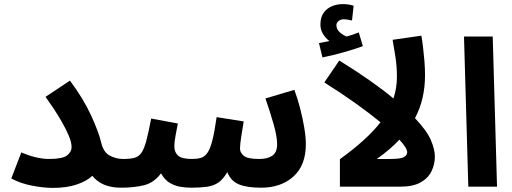

<svg xmlns="http://www.w3.org/2000/svg" viewBox="-20 -910 2496 936"><path d="M218 -135Q285 -135 307 -152.5Q329 -170 329 -192Q329 -216 315.5 -248Q302 -280 282 -315Q262 -350 240.5 -382Q219 -414 202 -438L321 -517Q386 -430 423.5 -348.5Q461 -267 473 -216Q484 -168 515 -151.5Q546 -135 580 -135Q618 -135 634.5 -115.5Q651 -96 651 -67Q651 -36 630.5 -15.5Q610 5 570 5Q476 5 430 -53Q403 -27 354 -10.5Q305 6 238 6Q192 6 135.5 -5Q79 -16 35 -40L84 -167Q121 -151 155.5 -143Q190 -135 218 -135Z M571 5 581 -135Q614 -135 635 -140.5Q656 -146 669.5 -165.5Q683 -185 693.5 -224.5Q704 -264 717 -332L847 -308Q843 -286 836.5 -253Q830 -220 830 -196Q830 -168 848 -151.5Q866 -135 916 -135Q941 -135 959.5 -140.5Q978 -146 991.5 -165.5Q1005 -185 1015.5 -226.5Q1026 -268 1036 -339L1168 -318Q1162 -283 1156 -244Q1150 -205 1150 -185Q1150 -166 1168.5 -150.5Q1187 -135 1244 -135Q1284 -135 1307.5 -151Q1331 -167 1331 -207Q1331 -244 1314 -304Q1297 -364 1274 -430L1415 -472Q1431 -429 1443.5 -380.5Q1456 -332 1463.5 -286.5Q1471 -241 1471 -207Q1471 -104 1410.5 -49.5Q1350 5 1253 5Q1183 5 1144 -11.5Q1105 -28 1088 -71Q1068 -36 1044.5 -20Q1021 -4 989 0.5Q957 5 913 5Q886 5 859 0.5Q832 -4 807.5 -18.5Q783 -33 765 -65Q731 -19 682 -7Q633 5 571 5Z M1915 -536Q1915 -586 1907.5 -634.5Q1900 -683 1894 -716L2034 -736Q2038 -716 2042 -683Q2046 -650 2049 -613.5Q2052 -577 2052 -544Q2052 -425 2003 -334Q2061 -273 2080.5 -227Q2100 -181 2100 -147Q2100 -109 2083.5 -75Q2067 -41 2030 -20.5Q1993 0 1931 0H1637V-134Q1769 -229 1835 -314Q1781 -358 1711 -408Q1641 -458 1561 -508L1634 -615Q1718 -563 1783.5 -517Q1849 -471 1898 -430Q1915 -480 1915 -536ZM1817 -135H1882Q1933 -135 1949 -144Q1965 -153 1965 -168Q1965 -188 1927 -229Q1882 -181 1817 -135ZM1552 -630 1535 -700Q1567 -706 1586 -710Q1568 -723 1555 -744Q1542 -765 1542 -790Q1542 -826 1558 -848Q1574 -870 1599 -880Q1624 -890 1651 -890Q1680 -890 1704 -882L1696 -810Q1686 -812 1676 -814Q1666 -816 1654 -816Q1641 -816 1630.5 -807.5Q1620 -799 1620 -787Q1620 -767 1636.5 -752.5Q1653 -738 1670 -732Q1702 -741 1729 -752L1749 -685Q1711 -671 1656.5 -655.5Q1602 -640 1552 -630Z M2263 0 2242 -732H2382L2403 0Z"/></svg>

Font: TSCustom
Style: Regular
Weight: 400
Designer: Monotype Design Team
Foundry: Monotype Imaging Inc.
Version: Version 2.004; ttfautohint (v1.8.3) -l 8 -r 50 -G 200 -x 14 